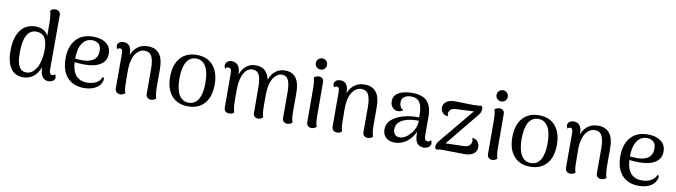

<svg xmlns="http://www.w3.org/2000/svg" viewBox="-36 -1345 6941 1972"><g transform="rotate(10 3435.0 -359.0)"><path d="M535.2 -76.2Q545.9 -59.6 545.9 -42Q545.9 -20 526.9 -6.1Q507.8 7.8 479 7.8Q394 7.8 391.1 -124Q368.2 -59.1 323.5 -22.9Q278.8 13.2 214.8 13.2Q174.8 13.2 144 -1.2Q113.3 -15.6 94.2 -39.1Q75.2 -62.5 63.2 -95.2Q51.3 -127.9 46.6 -161.1Q42 -194.3 42 -231.9Q42 -370.1 96.7 -446.5Q151.4 -522.9 252.9 -522.9Q302.7 -522.9 337.4 -502.9Q372.1 -482.9 387.2 -446.8V-563Q387.2 -656.7 372.1 -710Q393.1 -731 423.8 -731Q447.3 -731 462.2 -717.8Q477.1 -704.6 477.1 -681.2L476.1 -112.8Q476.1 -61 507.8 -61Q527.3 -61 535.2 -76.2ZM240.2 -41Q285.6 -41 319.6 -78.4Q353.5 -115.7 369.9 -175.3Q386.2 -234.9 386.2 -307.1Q386.2 -472.2 270 -472.2Q205.6 -472.2 172.4 -411.6Q139.2 -351.1 139.2 -234.9Q139.2 -201.2 141.4 -175Q143.6 -148.9 150.1 -122.8Q156.7 -96.7 167.5 -79.6Q178.2 -62.5 196.8 -51.8Q215.3 -41 240.2 -41Z M1022.9 -131.8Q1048.3 -122.6 1030.8 -81.1Q1012.7 -35.6 964.6 -11.2Q916.5 13.2 850.6 13.2Q739.7 13.2 676.3 -55.9Q612.8 -125 612.8 -252.9Q612.8 -379.4 675.8 -451.2Q738.8 -522.9 855 -522.9Q939 -522.9 990.5 -484.9Q1042 -446.8 1042 -377Q1042 -303.2 982.2 -264.2Q922.4 -225.1 816.9 -225.1Q763.7 -225.1 710.9 -231Q722.7 -46.9 874 -46.9Q928.2 -46.9 967.8 -69.1Q1007.3 -91.3 1022.9 -131.8ZM850.6 -484.9Q785.6 -484.9 748 -428.7Q710.4 -372.6 710 -268.1Q752 -264.2 776.9 -264.2Q805.2 -264.2 828.4 -267.3Q851.6 -270.5 873.8 -279.1Q896 -287.6 911.1 -301.3Q926.3 -314.9 935.5 -337.6Q944.8 -360.4 944.8 -390.1Q944.8 -417 936.8 -436.3Q928.7 -455.6 914.6 -465.8Q900.4 -476.1 884.8 -480.5Q869.1 -484.9 850.6 -484.9Z M1586.4 -120.1Q1588.9 -43 1601.6 -8.8Q1578.6 12.2 1549.3 12.2Q1526.4 12.2 1511.5 -1.7Q1496.6 -15.6 1496.6 -38.1V-304.2Q1495.6 -390.1 1473.9 -431.2Q1452.1 -472.2 1398.4 -472.2Q1373.5 -472.2 1350.3 -459Q1327.1 -445.8 1307.6 -419.2Q1288.1 -392.6 1276.4 -346.4Q1264.6 -300.3 1264.6 -240.2Q1264.6 -112.8 1266.6 -74.7Q1268.6 -36.6 1279.3 -7.8Q1259.3 12.2 1227.5 12.2Q1204.1 12.2 1189.2 -2.4Q1174.3 -17.1 1174.3 -42V-400.9Q1173.8 -428.7 1167.2 -440.4Q1160.6 -452.1 1146.5 -452.1Q1127.4 -452.1 1120.6 -438Q1108.4 -455.6 1108.4 -471.2Q1108.4 -493.7 1125.5 -507.8Q1142.6 -522 1172.4 -522Q1212.9 -522 1234.1 -494.6Q1255.4 -467.3 1255.4 -414.1V-399.9Q1276.4 -459 1320.3 -491Q1364.3 -522.9 1425.3 -522.9Q1586.4 -522.9 1586.4 -315.9Z M1936 13.2Q1825.7 13.2 1764.4 -57.4Q1703.1 -127.9 1703.1 -253.9Q1703.1 -380.9 1764.6 -451.9Q1826.2 -522.9 1936 -522.9Q2045.9 -522.9 2106.9 -451.9Q2168 -380.9 2168 -253.9Q2168 -127.9 2106.9 -57.4Q2045.9 13.2 1936 13.2ZM1936 -24.9Q2002 -24.9 2036.6 -83.7Q2071.3 -142.6 2071.3 -253.9Q2071.3 -366.2 2036.6 -425.5Q2002 -484.9 1936 -484.9Q1869.6 -484.9 1835 -425.8Q1800.3 -366.7 1800.3 -253.9Q1800.3 -142.6 1835 -83.7Q1869.6 -24.9 1936 -24.9Z M3008.8 -120.1Q3008.8 -49.3 3022.9 -8.8Q3000 12.2 2970.7 12.2Q2948.2 12.2 2933.6 -1.5Q2918.9 -15.1 2918.9 -38.1V-304.2Q2918.9 -388.2 2899.7 -431.6Q2880.4 -475.1 2830.1 -475.1Q2807.6 -475.1 2786.4 -462.2Q2765.1 -449.2 2746.6 -423.6Q2728 -397.9 2716.1 -353.3Q2704.1 -308.6 2703.1 -251V-120.1Q2703.1 -47.9 2716.8 -8.8Q2693.8 12.2 2666 12.2Q2644 12.2 2629.9 -1.5Q2615.7 -15.1 2615.7 -38.1L2614.7 -304.2Q2614.7 -392.1 2594.7 -433.6Q2574.7 -475.1 2522.9 -475.1Q2499.5 -475.1 2478.5 -461.7Q2457.5 -448.2 2439.5 -420.7Q2421.4 -393.1 2410.6 -345.2Q2399.9 -297.4 2399.9 -234.9Q2399.9 -112.8 2402.1 -75Q2404.3 -37.1 2415 -7.8Q2395 12.2 2362.8 12.2Q2339.8 12.2 2325.4 -2.4Q2311 -17.1 2311 -42L2310.1 -398.9Q2310.1 -452.1 2276.9 -452.1Q2254.4 -452.1 2246.1 -433.1Q2234.9 -449.2 2234.9 -465.8Q2234.9 -490.7 2253.4 -506.3Q2272 -522 2300.8 -522Q2342.8 -522 2366.5 -492.2Q2390.1 -462.4 2390.1 -404.8V-396Q2410.2 -456.1 2451.4 -489.5Q2492.7 -522.9 2550.8 -522.9Q2669.9 -522.9 2694.8 -397Q2713.9 -455.6 2756.1 -489.3Q2798.3 -522.9 2856.9 -522.9Q3008.8 -522.9 3008.8 -315.9Z M3211.4 -595.2Q3186.5 -595.2 3169.4 -611.8Q3152.3 -628.4 3152.3 -652.8Q3152.3 -677.7 3169.4 -694.8Q3186.5 -711.9 3211.4 -711.9Q3235.8 -711.9 3252.7 -694.8Q3269.5 -677.7 3269.5 -652.8Q3269.5 -628.9 3252.7 -612.1Q3235.8 -595.2 3211.4 -595.2ZM3260.7 -120.1Q3260.7 -44.9 3274.4 -8.8Q3253.4 12.2 3222.7 12.2Q3200.7 12.2 3186 -1.7Q3171.4 -15.6 3171.4 -38.1L3170.4 -391.1Q3170.4 -466.8 3156.7 -502.9Q3182.6 -522.9 3208.5 -522.9Q3231.4 -522.9 3245.4 -509.8Q3259.3 -496.6 3259.3 -474.1Z M3847.2 -120.1Q3849.6 -43 3862.3 -8.8Q3839.4 12.2 3810.1 12.2Q3787.1 12.2 3772.2 -1.7Q3757.3 -15.6 3757.3 -38.1V-304.2Q3756.3 -390.1 3734.6 -431.2Q3712.9 -472.2 3659.2 -472.2Q3634.3 -472.2 3611.1 -459Q3587.9 -445.8 3568.4 -419.2Q3548.8 -392.6 3537.1 -346.4Q3525.4 -300.3 3525.4 -240.2Q3525.4 -112.8 3527.3 -74.7Q3529.3 -36.6 3540 -7.8Q3520 12.2 3488.3 12.2Q3464.8 12.2 3450 -2.4Q3435.1 -17.1 3435.1 -42V-400.9Q3434.6 -428.7 3428 -440.4Q3421.4 -452.1 3407.2 -452.1Q3388.2 -452.1 3381.3 -438Q3369.1 -455.6 3369.1 -471.2Q3369.1 -493.7 3386.2 -507.8Q3403.3 -522 3433.1 -522Q3473.6 -522 3494.9 -494.6Q3516.1 -467.3 3516.1 -414.1V-399.9Q3537.1 -459 3581.1 -491Q3625 -522.9 3686 -522.9Q3847.2 -522.9 3847.2 -315.9Z M4455.1 -79.1Q4465.8 -62.5 4465.8 -44.9Q4465.8 -22 4444.6 -6.1Q4423.3 9.8 4392.1 9.8Q4346.2 9.8 4323 -22Q4299.8 -53.7 4299.8 -122.1V-139.2Q4268.6 -70.3 4213.4 -29.5Q4158.2 11.2 4090.8 11.2Q4032.7 11.2 3998.8 -20.3Q3964.8 -51.8 3964.8 -105Q3964.8 -165.5 4010.7 -206.8Q4056.6 -248 4131.8 -269Q4211.4 -290.5 4294.9 -287.1V-312Q4294.9 -400.4 4267.3 -442.6Q4239.7 -484.9 4175.8 -484.9Q4135.3 -484.9 4107.2 -465.8Q4079.1 -446.8 4079.1 -404.8Q4079.1 -382.8 4089.4 -362.5Q4099.6 -342.3 4121.1 -334Q4103 -313 4067.9 -313Q4031.7 -313 4009.8 -339.4Q3987.8 -365.7 3987.8 -401.9Q3987.8 -460.4 4040 -491.7Q4092.3 -522.9 4184.1 -522.9Q4289.1 -522.9 4338.4 -470.9Q4387.7 -418.9 4387.7 -307.1V-112.8Q4387.7 -60.1 4422.9 -60.1Q4431.2 -60.1 4440.4 -64.9Q4449.7 -69.8 4455.1 -79.1ZM4133.8 -50.8Q4190.9 -53.2 4243.7 -114.7Q4296.4 -176.3 4297.9 -252.9Q4260.3 -254.4 4219.5 -249.3Q4178.7 -244.1 4150.9 -231.9Q4064 -198.2 4064 -125Q4064 -92.3 4081.1 -70.8Q4098.1 -49.3 4133.8 -50.8Z M4892.6 -170.9Q4919.4 -162.6 4932.6 -138.2Q4945.8 -113.8 4945.8 -89.8Q4945.8 -47.9 4912.1 -22.2Q4878.4 3.4 4818.8 2.9L4616.7 0Q4557.6 -2 4521.5 7.8L4509.8 -13.2Q4509.8 -52.7 4532.7 -78.1L4837.4 -445.8L4647.5 -437Q4597.7 -434.6 4582.5 -397.9Q4572.3 -375 4585.4 -351.1Q4570.3 -349.1 4560.5 -354Q4534.7 -361.8 4520.8 -383.3Q4506.8 -404.8 4506.8 -426.8Q4506.8 -465.8 4539.8 -490.7Q4572.8 -515.6 4636.7 -514.2L4812.5 -509.8Q4882.3 -509.8 4905.8 -517.1L4917.5 -495.1Q4917.5 -472.2 4913.1 -456.3Q4908.7 -440.4 4894.5 -422.9L4607.4 -71.8L4797.9 -77.1Q4830.1 -77.6 4848.4 -91.1Q4866.7 -104.5 4872.6 -125Q4881.8 -149.9 4866.7 -173.8Q4880.9 -173.8 4892.6 -170.9Z M5096.2 -595.2Q5071.3 -595.2 5054.2 -611.8Q5037.1 -628.4 5037.1 -652.8Q5037.1 -677.7 5054.2 -694.8Q5071.3 -711.9 5096.2 -711.9Q5120.6 -711.9 5137.5 -694.8Q5154.3 -677.7 5154.3 -652.8Q5154.3 -628.9 5137.5 -612.1Q5120.6 -595.2 5096.2 -595.2ZM5145.5 -120.1Q5145.5 -44.9 5159.2 -8.8Q5138.2 12.2 5107.4 12.2Q5085.4 12.2 5070.8 -1.7Q5056.2 -15.6 5056.2 -38.1L5055.2 -391.1Q5055.2 -466.8 5041.5 -502.9Q5067.4 -522.9 5093.3 -522.9Q5116.2 -522.9 5130.1 -509.8Q5144 -496.6 5144 -474.1Z M5504.9 13.2Q5394.5 13.2 5333.3 -57.4Q5272 -127.9 5272 -253.9Q5272 -380.9 5333.5 -451.9Q5395 -522.9 5504.9 -522.9Q5614.7 -522.9 5675.8 -451.9Q5736.8 -380.9 5736.8 -253.9Q5736.8 -127.9 5675.8 -57.4Q5614.7 13.2 5504.9 13.2ZM5504.9 -24.9Q5570.8 -24.9 5605.5 -83.7Q5640.1 -142.6 5640.1 -253.9Q5640.1 -366.2 5605.5 -425.5Q5570.8 -484.9 5504.9 -484.9Q5438.5 -484.9 5403.8 -425.8Q5369.1 -366.7 5369.1 -253.9Q5369.1 -142.6 5403.8 -83.7Q5438.5 -24.9 5504.9 -24.9Z M6281.7 -120.1Q6284.2 -43 6296.9 -8.8Q6273.9 12.2 6244.6 12.2Q6221.7 12.2 6206.8 -1.7Q6191.9 -15.6 6191.9 -38.1V-304.2Q6190.9 -390.1 6169.2 -431.2Q6147.5 -472.2 6093.8 -472.2Q6068.8 -472.2 6045.7 -459Q6022.5 -445.8 6002.9 -419.2Q5983.4 -392.6 5971.7 -346.4Q5960 -300.3 5960 -240.2Q5960 -112.8 5961.9 -74.7Q5963.9 -36.6 5974.6 -7.8Q5954.6 12.2 5922.9 12.2Q5899.4 12.2 5884.5 -2.4Q5869.6 -17.1 5869.6 -42V-400.9Q5869.1 -428.7 5862.5 -440.4Q5856 -452.1 5841.8 -452.1Q5822.8 -452.1 5815.9 -438Q5803.7 -455.6 5803.7 -471.2Q5803.7 -493.7 5820.8 -507.8Q5837.9 -522 5867.7 -522Q5908.2 -522 5929.4 -494.6Q5950.7 -467.3 5950.7 -414.1V-399.9Q5971.7 -459 6015.6 -491Q6059.6 -522.9 6120.6 -522.9Q6281.7 -522.9 6281.7 -315.9Z M6808.6 -131.8Q6834 -122.6 6816.4 -81.1Q6798.3 -35.6 6750.2 -11.2Q6702.1 13.2 6636.2 13.2Q6525.4 13.2 6461.9 -55.9Q6398.4 -125 6398.4 -252.9Q6398.4 -379.4 6461.4 -451.2Q6524.4 -522.9 6640.6 -522.9Q6724.6 -522.9 6776.1 -484.9Q6827.6 -446.8 6827.6 -377Q6827.6 -303.2 6767.8 -264.2Q6708 -225.1 6602.5 -225.1Q6549.3 -225.1 6496.6 -231Q6508.3 -46.9 6659.7 -46.9Q6713.9 -46.9 6753.4 -69.1Q6793 -91.3 6808.6 -131.8ZM6636.2 -484.9Q6571.3 -484.9 6533.7 -428.7Q6496.1 -372.6 6495.6 -268.1Q6537.6 -264.2 6562.5 -264.2Q6590.8 -264.2 6614 -267.3Q6637.2 -270.5 6659.4 -279.1Q6681.6 -287.6 6696.8 -301.3Q6711.9 -314.9 6721.2 -337.6Q6730.5 -360.4 6730.5 -390.1Q6730.5 -417 6722.4 -436.3Q6714.4 -455.6 6700.2 -465.8Q6686 -476.1 6670.4 -480.5Q6654.8 -484.9 6636.2 -484.9Z"/></g></svg>

Font: Arima Madurai Medium
Style: Regular
Weight: 500
Designer: Joana Correia and Natanael Gama
Foundry: NDISCOVER
Version: Version 1.019;PS 001.019;hotconv 1.0.88;makeotf.lib2.5.64775